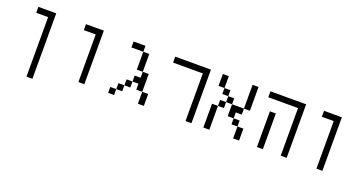

<svg xmlns="http://www.w3.org/2000/svg" viewBox="-38 -1165 3576 1895"><g transform="rotate(20 1750.0 -218.0)"><path d="M250 -500Q250 -500 250 125H312.5V-562.5H125V-500Z M750 -500Q750 -500 750 0H812.5V-562.5H625V-500Z M1125 -62.5H1062.5V0H1125ZM1125 -62.5H1187.5V-125H1125ZM1375 -125Q1375 -125 1375 0H1437.5Q1437.5 0 1437.5 -125ZM1187.5 -125H1250V-187.5H1187.5ZM1375 -125V-312.5H1312.5V-250H1250V-187.5H1312.5V-125ZM1312.5 -312.5V-500H1250V-312.5ZM1250 -500V-562.5H1125V-500Z M1875 -500Q1875 -500 1875 0H1937.5V-562.5H1562.5V-500Z M2062.5 -250Q2062.5 -250 2062.5 0H2125Q2125 0 2125 -250ZM2375 -125Q2375 -125 2375 0H2437.5Q2437.5 0 2437.5 -125ZM2375 -125V-187.5H2312.5V-125ZM2312.5 -187.5V-250H2375V-312.5H2250Q2250 -312.5 2250 -187.5ZM2125 -250H2187.5V-312.5H2125ZM2187.5 -312.5H2250V-375H2187.5ZM2375 -312.5H2437.5Q2437.5 -312.5 2437.5 -562.5H2375Q2375 -562.5 2375 -312.5ZM2187.5 -375V-437.5H2125V-375ZM2125 -437.5Q2125 -437.5 2125 -562.5H2062.5Q2062.5 -562.5 2062.5 -437.5Z M2625 -375Q2625 -375 2625 0H2687.5Q2687.5 0 2687.5 -375ZM2875 -500Q2875 -500 2875 0H2937.5V-562.5H2562.5V-500Z M3250 -500Q3250 -500 3250 0H3312.5V-562.5H3125V-500Z"/></g></svg>

Font: BFUnifontExMono
Style: Regular
Weight: 500
Version: Version 15.0.06